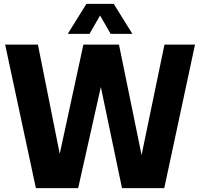

<svg xmlns="http://www.w3.org/2000/svg" viewBox="-20 -970 1032 990"><path d="M165 0 6.5 -740H175.5L288 -177L410 -740H593.5L710 -170.5L828 -740H985.5L827 0H609L500 -521.5L383 0ZM329.5 -795.5 425.5 -950H566.5L662.5 -795.5H550.5L496 -890L441.5 -795.5Z"/></svg>

Font: Encode Sans Condensed ExtraBold
Style: Regular
Weight: 800
Width: 3
Designer: Multiple Designers
Foundry: Impallari Type
Version: Version 3.000; ttfautohint (v1.8.3) -l 8 -r 50 -G 200 -x 14 